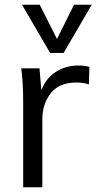

<svg xmlns="http://www.w3.org/2000/svg" viewBox="-20 -792 408 812"><path d="M358 -509 356 -435Q333 -443 303 -443Q230 -443 194.5 -397.5Q159 -352 159 -287V0H78V-362Q78 -440 70 -503H147L155 -410Q174 -461 216 -488Q258 -515 312 -515Q337 -515 358 -509ZM293 -772H368L249 -568H192L73 -772H148L221 -627Z"/></svg>

Font: Muli
Style: Regular
Weight: 400
Designer: Vernon Adams
Foundry: Vernon Adams
Version: Version 2.000